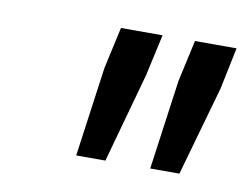

<svg xmlns="http://www.w3.org/2000/svg" viewBox="-41 -742 455 350"><g transform="rotate(10 186.0 -566.5)"><path d="M255 -445 278 -611 295 -688H372L356 -611L309 -445ZM118 -445 141 -611 158 -688H235L218 -611L172 -445Z"/></g></svg>

Font: Saira
Style: Italic
Weight: 400
Italic angle: -12°
Designer: Hector Gatti with collaboration of the Omnibus-Type team
Foundry: Omnibus-Type
Version: Version 1.100; ttfautohint (v1.8.3)